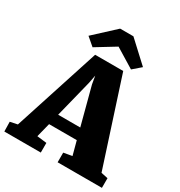

<svg xmlns="http://www.w3.org/2000/svg" viewBox="-243 -1128 1195 1278"><g transform="rotate(30 354.5 -489.5)"><path d="M-21 -74.2 35.2 -85.9 248.5 -744.6H464.4L678.2 -85.4L730.5 -74.2V0H390.1V-74.2L455.1 -85.4L426.8 -191.4H213.9L186.5 -83L260.7 -74.2V0H-19.5ZM404.8 -275.9 329.1 -563 318.4 -624.5 306.6 -563 234.9 -275.9ZM147 -832 305.7 -978.5H407.7L565.4 -832.5L503.9 -779.3L356.4 -869.6L208.5 -779.3Z"/></g></svg>

Font: Merriweather UltraBold
Style: Regular
Weight: 900
Designer: Eben Sorkin ( sorkintype@gmail.com )
Foundry: Eben Sorkin
Version: Version 1.570; ttfautohint (v1.3) -l 8 -r 32 -G 0 -x 0 -H 60